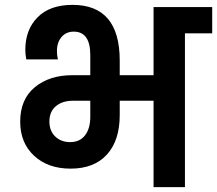

<svg xmlns="http://www.w3.org/2000/svg" viewBox="-20 -769 892 789"><path d="M268 -185Q308 -185 329.5 -213Q351 -241 351 -289V-355H280Q236 -355 209.5 -332.5Q183 -310 183 -270Q183 -231 207 -208Q231 -185 268 -185ZM270 -76Q177 -76 120 -129Q63 -182 63 -269Q63 -361 123 -410.5Q183 -460 277 -460H351V-543Q351 -639 283 -639Q252 -639 233 -617Q214 -595 214 -559Q214 -541 218 -525H88Q84 -547 84 -564Q84 -647 134.5 -698Q185 -749 278 -749Q472 -749 472 -520V-460H611V-740H852V-632H740V0H611V-355H472V-296Q472 -192 419.5 -134Q367 -76 270 -76Z"/></svg>

Font: SVN-Poppins SemiBold
Style: Regular
Weight: 600
Designer: Ninad Kale (Devanagari), Jonny Pinhorn (Latin)
Foundry: Indian Type Foundry
Version: Version 3.002 2017